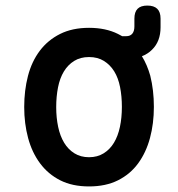

<svg xmlns="http://www.w3.org/2000/svg" viewBox="-20 -660 640 690"><path d="M300 10Q240 10 196.5 -12Q153 -34 124 -73Q95 -112 81 -164Q67 -216 67 -275.5Q67 -335 80.5 -387Q94 -439 123 -477.5Q152 -516 196 -538Q240 -560 300 -560Q360 -560 404 -538Q412 -534 419 -530H434Q448 -530 455.5 -539Q463 -548 463 -565V-593Q463 -617 474.5 -628.5Q486 -640 509.5 -640Q533 -640 545 -628.5Q557 -617 557 -593V-562Q557 -511 526 -481Q511 -466 490 -458Q509 -427 520 -388Q533 -336 533 -276Q533 -216 519 -164Q505 -112 476.5 -73Q448 -34 404 -12Q360 10 300 10ZM300 -95Q330 -95 352.5 -109Q375 -123 389.5 -147Q404 -171 411 -204Q418 -237 418 -276Q418 -314 411.5 -347Q405 -380 390.5 -403.5Q376 -427 353.5 -441Q331 -455 300 -455Q269 -455 246.5 -441Q224 -427 209.5 -403Q195 -379 188.5 -346Q182 -313 182 -275Q182 -237 189 -204Q196 -171 210.5 -147Q225 -123 247.5 -109Q270 -95 300 -95Z"/></svg>

Font: Maple Mono NL SemiBold
Style: Regular
Weight: 600
Monospace: yes
Designer: subframe7536
Version: Version 7.000